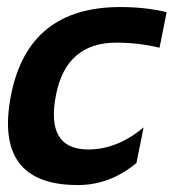

<svg xmlns="http://www.w3.org/2000/svg" viewBox="-20 -533 500 553"><path d="M373 -63.5Q296.9 0 204.1 0Q-40 0 12.2 -261.2Q62.5 -512.7 326.2 -512.7Q399.4 -512.7 460 -498L439.5 -395.5Q378.9 -410.2 315.4 -410.2Q171.4 -410.2 141.6 -261.2Q109.9 -102.5 234.4 -102.5Q317.4 -102.5 393.6 -166Z"/></svg>

Font: Sansation
Style: Bold Italic
Weight: 700
Designer: Bernd Montag
Version: Version 1.301